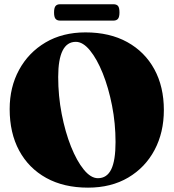

<svg xmlns="http://www.w3.org/2000/svg" viewBox="-20 -868 817 904"><path d="M382.5 -715.5Q496.5 -715.5 579.2 -669.8Q662 -624 706.8 -541.8Q751.5 -459.5 751.5 -350Q751.5 -244.5 707.8 -162Q664 -79.5 583.8 -32Q503.5 15.5 394.5 15.5Q280.5 15.5 197.8 -30.2Q115 -76 70.2 -159Q25.5 -242 25.5 -354.5Q25.5 -457.5 69.8 -539Q114 -620.5 194.2 -668Q274.5 -715.5 382.5 -715.5ZM524 -199Q524 -287 507.5 -371Q491 -455 463.8 -522.8Q436.5 -590.5 403.5 -630.8Q370.5 -671 337 -671Q254 -671 254 -505.5Q254 -416.5 270.5 -331.5Q287 -246.5 314.2 -178.2Q341.5 -110 374.5 -69.5Q407.5 -29 441 -29Q483.5 -29 503.8 -70.8Q524 -112.5 524 -199ZM234.5 -809Q234.5 -830.5 241.2 -839.2Q248 -848 263 -848H514Q529 -848 535.8 -839.8Q542.5 -831.5 542.5 -809.5Q542.5 -788.5 535.8 -779.8Q529 -771 514 -771H263Q248 -771 241.2 -779.8Q234.5 -788.5 234.5 -809Z"/></svg>

Font: Fraunces 72pt Black
Style: Regular
Weight: 900
Version: Version 1.000;[0bf87f6ff]